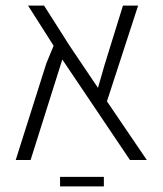

<svg xmlns="http://www.w3.org/2000/svg" viewBox="-20 -570 581 684"><path d="M503 0H443L202 -358L89 0H36L145 -344L171 -407L80 -550H137L228 -407L329 -257L352 -337L418 -550H472L361 -209ZM350 60V94H194V60Z"/></svg>

Font: Assistant ExtraLight Light
Style: Regular
Weight: 300
Version: Version 3.000